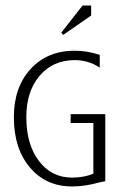

<svg xmlns="http://www.w3.org/2000/svg" viewBox="-20 -668 442 693"><path d="M208 -542 201 -550 278 -648H309V-612ZM30 -245Q30 -353 90.5 -419Q151 -485 250 -485Q294 -485 340 -470V-424Q299 -451 250 -451Q171 -451 123 -394.5Q75 -338 75 -245Q75 -147 120.5 -87Q166 -27 240 -27Q283 -27 317 -41V-224H235V-256H360V-14L340 -10Q288 5 240 5Q146 5 88 -63.5Q30 -132 30 -245Z"/></svg>

Font: Glametrix
Style: Light
Weight: 300
Designer: gluk
Foundry: gluk
Version: Version 0.40